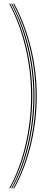

<svg xmlns="http://www.w3.org/2000/svg" viewBox="-20 -820 279 1040"><path d="M57.2 200H51.8Q81.8 146.2 104.5 85.5Q127.2 24.8 142.5 -39.9Q157.8 -104.5 165.4 -170.5Q173 -236.5 173 -300.5Q173 -364.8 165.4 -429.5Q157.8 -494.2 142.5 -557.8Q127.2 -621.2 104.5 -682.2Q81.8 -743.2 51.8 -800H57.2Q87.5 -743 110.2 -682Q133 -621 148.4 -557.4Q163.8 -493.8 171.4 -429.1Q179 -364.5 179 -300.5Q179 -236.5 171.4 -170.6Q163.8 -104.8 148.4 -40.1Q133 24.5 110.2 85.4Q87.5 146.2 57.2 200ZM46.2 200H41Q70.8 146.8 93.1 86.2Q115.5 25.8 130.6 -38.9Q145.8 -103.5 153.2 -169.8Q160.8 -236 160.8 -300.5Q160.8 -365 153.2 -430Q145.8 -495 130.6 -558.5Q115.5 -622 93.1 -682.9Q70.8 -743.8 41 -800H46.2Q76.2 -743.5 98.9 -682.6Q121.5 -621.8 136.6 -558.1Q151.8 -494.5 159.2 -429.8Q166.8 -365 166.8 -300.5Q166.8 -236.2 159.2 -170.1Q151.8 -104 136.6 -39.4Q121.5 25.2 98.9 85.9Q76.2 146.5 46.2 200ZM35.5 200H30Q59.5 147.2 81.8 86.9Q104 26.5 118.9 -38.1Q133.8 -102.8 141.1 -169.1Q148.5 -235.5 148.5 -300.5Q148.5 -365.5 141.1 -430.5Q133.8 -495.5 118.9 -559.1Q104 -622.8 81.8 -683.4Q59.5 -744 30 -800H35.5Q65.2 -743.8 87.6 -683.1Q110 -622.5 124.9 -558.9Q139.8 -495.2 147.2 -430.2Q154.8 -365.2 154.8 -300.5Q154.8 -235.8 147.2 -169.5Q139.8 -103.2 124.9 -38.6Q110 26 87.6 86.5Q65.2 147 35.5 200Z"/></svg>

Font: Big Shoulders Inline Display Thin ExtraLight
Style: Regular
Weight: 250
Version: Version 2.002